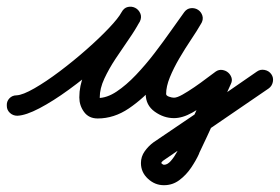

<svg xmlns="http://www.w3.org/2000/svg" viewBox="-48 -312 822 564"><path d="M1 -32Q19 -33 53 -52.5Q87 -72 127.5 -102.5Q168 -133 206 -166.5Q244 -200 272 -229.5Q300 -259 309 -276Q316 -289 327.5 -291.5Q339 -294 349 -289Q359 -284 364 -273Q369 -262 362 -248Q350 -225 330.5 -197Q311 -169 291.5 -139.5Q272 -110 258.5 -81Q245 -52 245 -26Q245 -22 246 -20.5Q247 -19 244 -22Q243 -23 240.5 -23.5Q238 -24 239 -24Q266 -24 294.5 -43Q323 -62 351.5 -92Q380 -122 406 -156Q432 -190 454.5 -222Q477 -254 493 -276Q501 -287 513 -288Q525 -289 534 -283Q543 -277 546.5 -266Q550 -255 543 -243Q531 -222 513.5 -196Q496 -170 479 -141Q462 -112 451 -85Q440 -58 440 -36Q440 -31 448.5 -28Q457 -25 463 -25Q472 -25 488 -34Q504 -43 523 -56Q542 -69 559 -82Q576 -95 586 -102Q595 -108 605 -106.5Q615 -105 622 -99Q629 -93 632 -84Q635 -75 630 -65Q607 -14 584 37Q561 88 537 138Q537 138 537 138.5Q537 139 537 139Q537 139 537 139Q537 139 537 139Q528 159 513.5 180.5Q499 202 479 217Q459 232 434 232Q433 232 432 232Q432 232 432 232Q432 232 433 232Q433 232 433 232Q433 232 433 232Q407 232 386.5 213Q366 194 366 167Q366 148 377 132.5Q388 117 403 106Q403 106 403 106Q403 106 403 106Q403 106 403 106Q403 106 403 106Q479 55 555 3Q631 -49 707 -102Q717 -109 729.5 -106.5Q742 -104 749 -94Q756 -84 753.5 -71.5Q751 -59 741 -52Q665 0 589 52Q513 104 437 156Q437 156 437 156Q437 156 437 156Q437 156 437 156Q437 156 437 156Q435 157 430.5 160.5Q426 164 426 167Q426 168 429 170Q432 172 433 172Q433 172 433 172Q433 172 433 172Q434 172 434 172Q434 172 434 172Q434 172 434 172Q444 172 454 160.5Q464 149 471.5 135Q479 121 483 113Q483 113 483 113Q483 113 483 113Q483 113 483 113.5Q483 114 483 114Q506 63 529 12Q552 -39 576 -89Q580 -100 591 -97.5Q602 -95 612 -87Q621 -79 625 -69Q629 -59 620 -52Q599 -38 572 -17.5Q545 3 516.5 19Q488 35 463 35Q433 35 406.5 16Q380 -3 380 -36Q380 -75 399.5 -117.5Q419 -160 445 -200Q471 -240 491 -273Q499 -286 510.5 -286.5Q522 -287 532 -280Q542 -274 546 -263Q550 -252 541 -240Q515 -205 482.5 -158Q450 -111 412 -67Q374 -23 330.5 6.5Q287 36 239 36Q213 36 199 17Q185 -2 185 -26Q185 -60 198.5 -92.5Q212 -125 232.5 -156Q253 -187 273.5 -217Q294 -247 309 -276Q316 -289 327.5 -291.5Q339 -294 349 -289Q359 -284 364 -273Q369 -262 363 -249Q351 -226 319 -191.5Q287 -157 243.5 -119.5Q200 -82 154 -48.5Q108 -15 68 6Q28 27 3 28Q-10 28 -19 19.5Q-28 11 -28 -1Q-29 -14 -20.5 -23Q-12 -32 1 -32Z"/></svg>

Font: FRB American Cursive Guidelines Arrows
Style: Bold Italic
Weight: 700
Italic angle: -25°
Version: Version 2.0;Modular Font Editor K font №1